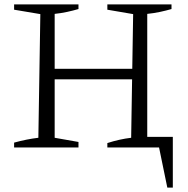

<svg xmlns="http://www.w3.org/2000/svg" viewBox="-20 -669 851 871"><path d="M467 0V-20Q495 -29 522 -35Q549 -41 575 -44L584 -605L467 -625V-649H758V-628Q734 -621 706 -615Q678 -609 648 -606V-44L758 -25V0ZM44 0V-22Q73 -30 100.5 -35.5Q128 -41 154 -44L163 -605L44 -625V-649H336V-628Q312 -621 284.5 -615Q257 -609 228 -606V-44L336 -25V0ZM194 -309V-357H615V-309ZM739 182 696 -27 732 0H612V-48H764V182Z"/></svg>

Font: Piazzolla 24pt Light
Style: Regular
Weight: 300
Designer: Juan Pablo del Peral
Foundry: Huerta Tipografica
Version: Version 2.005